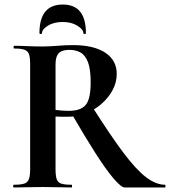

<svg xmlns="http://www.w3.org/2000/svg" viewBox="-20 -827 750 847"><path d="M530 0Q515 0 481.5 -39Q448 -78 401 -151.5Q354 -225 295 -327L387 -356Q467 -230 523.5 -154.5Q580 -79 624 -45.5Q668 -12 708 -12Q710 -12 710 -6Q710 0 708 0Q638 0 594 0Q550 0 530 0ZM302 -628Q394 -628 444.5 -594.5Q495 -561 495 -501Q495 -463 476.5 -429Q458 -395 427.5 -368.5Q397 -342 358.5 -327Q320 -312 280 -312Q266 -312 251.5 -312Q237 -312 225 -313V-81Q225 -52 230 -37Q235 -22 250 -17Q265 -12 296 -12Q298 -12 298 -6Q298 0 296 0Q270 0 238 -1Q206 -2 168 -2Q132 -2 99.5 -1Q67 0 41 0Q38 0 38 -6Q38 -12 41 -12Q72 -12 87 -17Q102 -22 107.5 -37Q113 -52 113 -81V-544Q113 -573 108 -587.5Q103 -602 88 -607.5Q73 -613 42 -613Q40 -613 40 -619Q40 -625 42 -625Q68 -625 100 -623.5Q132 -622 168 -622Q198 -622 233.5 -625Q269 -628 302 -628ZM380 -463Q380 -522 368 -553Q356 -584 335 -595.5Q314 -607 287 -607Q264 -607 250.5 -600.5Q237 -594 231 -579.5Q225 -565 225 -542V-342Q239 -340 255 -339Q271 -338 283 -338Q336 -338 358 -364Q380 -390 380 -463ZM165 -680Q165 -677 159.5 -677Q154 -677 154 -681Q154 -807 257 -807Q359 -807 359 -681Q359 -677 353.5 -677Q348 -677 348 -680Q348 -697 321.5 -713.5Q295 -730 257 -730Q217 -730 191 -713.5Q165 -697 165 -680Z"/></svg>

Font: Cormorant
Style: Bold
Weight: 700
Designer: Christian Thalmann (Catharsis Fonts)
Foundry: Catharsis Fonts
Version: Version 4.000